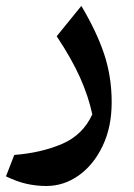

<svg xmlns="http://www.w3.org/2000/svg" viewBox="-20 -346 450 643"><path d="M354 -3.4Q354 79.6 323.7 142.8Q293.5 206.1 243.7 241.5Q193.8 276.9 134.8 276.9Q102.1 276.9 69.8 269.8Q37.6 262.7 0 244.6L27.8 172.9Q117.2 166 187.3 136.2Q257.3 106.4 289.1 37.1Q276.4 -22.9 248.3 -85.9Q220.2 -148.9 169.9 -224.6L252.4 -326.2Q303.7 -240.2 328.9 -164.6Q354 -88.9 354 -3.4Z"/></svg>

Font: Pinar DS4-Medium
Style: Regular
Weight: 500
Designer: Amin Abedi
Version: Version 2.000